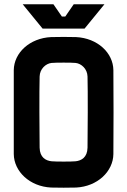

<svg xmlns="http://www.w3.org/2000/svg" viewBox="-20 -880 600 906"><path d="M337 -583C364 -580 392 -555 393 -519C395 -453 394 -249 393 -183C392 -137 364 -122 337 -119C318 -117 243 -117 223 -119C196 -122 168 -137 167 -183C166 -249 165 -453 167 -519C168 -555 196 -580 223 -583C243 -585 318 -585 337 -583ZM45 -153C46 -71 120 0 221 5C241 6 320 6 339 5C440 0 514 -71 515 -153C516 -219 516 -483 515 -549C514 -631 440 -700 339 -705C320 -706 241 -706 221 -705C120 -700 46 -631 45 -549ZM87 -860 181 -745H379L473 -860H328L288 -802H272L232 -860Z"/></svg>

Font: Fervojo
Style: Bold
Weight: 700
Designer: kohakuno
Version: ver.1.0